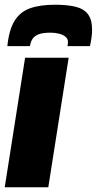

<svg xmlns="http://www.w3.org/2000/svg" viewBox="-22 -791 409 811"><path d="M182 0H-2L84 -547H268ZM211 -771Q262 -771 297 -762.5Q332 -754 349.5 -731Q367 -708 367 -665Q367 -649 364.5 -631.5Q362 -614 358 -596H263Q264 -602 264.5 -606Q265 -610 265 -614Q265 -627 255 -635.5Q245 -644 228 -648.5Q211 -653 192 -653Q156 -653 138.5 -645Q121 -637 114 -624.5Q107 -612 104 -596H9Q16 -665 39.5 -703Q63 -741 105 -756Q147 -771 211 -771Z"/></svg>

Font: Georama ExtraCondensed Thin ExtraBold
Style: Italic
Weight: 800
Italic angle: -9°
Version: Version 1.001